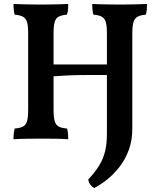

<svg xmlns="http://www.w3.org/2000/svg" viewBox="-20 -699 799 968"><path d="M455 249Q444 243 435.5 232Q427 221 425 206Q462 166 482 132Q502 98 510.5 61Q519 24 519 -25V-530Q519 -568 513.5 -587Q508 -606 493.5 -614.5Q479 -623 451 -625Q448 -635 446.5 -649.5Q445 -664 445 -679Q463 -678 487 -677.5Q511 -677 537 -676.5Q563 -676 585 -676Q607 -676 631 -676.5Q655 -677 678 -677.5Q701 -678 721 -679Q721 -664 720 -650.5Q719 -637 715 -625Q689 -623 674 -615Q659 -607 653 -587.5Q647 -568 647 -530V-49Q647 9 629.5 56.5Q612 104 583.5 141Q555 178 521.5 205Q488 232 455 249ZM48 3Q48 -12 49.5 -26.5Q51 -41 54 -51Q81 -53 96 -61Q111 -69 116.5 -89Q122 -109 122 -146V-530Q122 -568 116.5 -587Q111 -606 96 -614.5Q81 -623 54 -625Q51 -635 49.5 -649.5Q48 -664 48 -679Q66 -678 90 -677.5Q114 -677 139.5 -676.5Q165 -676 187 -676Q210 -676 234 -676.5Q258 -677 281 -677.5Q304 -678 324 -679Q324 -664 323 -650.5Q322 -637 317 -625Q291 -623 276 -615Q261 -607 255.5 -587.5Q250 -568 250 -530V-146Q250 -109 255.5 -89Q261 -69 276 -61Q291 -53 318 -51Q321 -42 322.5 -27.5Q324 -13 324 3Q296 1 261.5 0.5Q227 0 191 0Q154 0 115.5 0.5Q77 1 48 3ZM245 -314V-374H524V-321Q497 -321 460 -321Q423 -321 383.5 -320.5Q344 -320 308 -318Q272 -316 245 -314Z"/></svg>

Font: Vollkorn SemiBold
Style: Regular
Weight: 600
Designer: Friedrich Althausen
Foundry: Friedrich Althausen
Version: Version 5.000